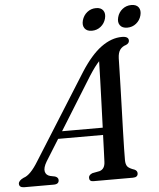

<svg xmlns="http://www.w3.org/2000/svg" viewBox="-92 -914 800 964"><g transform="rotate(-5 308.0 -432.0)"><path d="M114.5 -119.5Q96 -88.5 100.2 -69.5Q104.5 -50.5 125.5 -45L150 -40Q166 -34 166 -21Q166 0 139.5 0H-8Q-34.5 0 -34.5 -19.5Q-34 -35.5 -8 -47.5Q26.5 -57.5 67 -124L335.5 -551Q388 -633 440 -671Q492 -709 545 -709Q578.5 -709 578.5 -688Q578.5 -674 562 -667Q543 -661.5 532 -646.8Q521 -632 520 -603.5Q519.5 -580.5 518.5 -539.8Q517.5 -499 516 -448Q514.5 -397 512.8 -343Q511 -289 509.5 -239Q508 -189 507.2 -150.5Q506.5 -112 506.5 -92.5Q506.5 -70 515 -59.2Q523.5 -48.5 550.5 -39.5Q564 -33 564 -20.5Q564 0 538.5 0H339.5Q319 0 319 -18.5Q319 -33 338 -40.5L374.5 -47.5Q402 -55.5 403 -93Q404 -113 405.2 -148Q406.5 -183 408 -227H181.5ZM368.5 -527.5 204.5 -263.5H409.5Q411.5 -321.5 413.8 -383.8Q416 -446 417.8 -502.2Q419.5 -558.5 420.5 -597.5Q410 -586.5 397.2 -569.5Q384.5 -552.5 368.5 -527.5ZM398 -753Q373 -753 361.8 -768.5Q350.5 -784 357 -808.5Q364 -833.5 383.2 -849Q402.5 -864.5 428 -864.5Q453 -864.5 464 -849Q475 -833.5 468.5 -808.5Q462 -784 442.8 -768.5Q423.5 -753 398 -753ZM576.5 -753Q551 -753 539.8 -768.5Q528.5 -784 535 -808.5Q541.5 -833.5 561 -849Q580.5 -864.5 606 -864.5Q631.5 -864.5 642.5 -849Q653.5 -833.5 647 -808.5Q640.5 -784 621.2 -768.5Q602 -753 576.5 -753Z"/></g></svg>

Font: Fraunces 72pt S050
Style: Italic
Weight: 400
Italic angle: -16°
Version: Version 1.000; ttfautohint (v1.8.3)